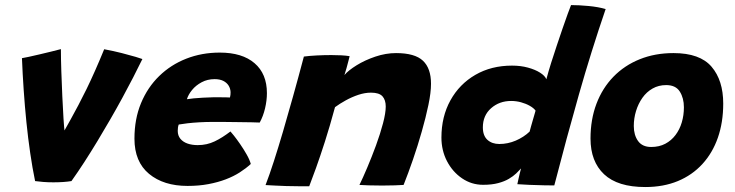

<svg xmlns="http://www.w3.org/2000/svg" viewBox="-20 -744 2964 774"><path d="M400 -545.5Q438 -538.5 471 -530Q504 -521.5 526.8 -514.8Q549.5 -508 554 -506Q537 -471 516.5 -431.2Q496 -391.5 472.8 -348.8Q449.5 -306 424.2 -262.2Q399 -218.5 373 -175.5Q347 -132.5 320.5 -91.5Q294 -50.5 268 -14Q237 -9 195 -9Q174 -9 154.5 -10.5Q135 -12 121.5 -14Q110.5 -67 101.8 -127Q93 -187 86.5 -251.2Q80 -315.5 75.5 -381Q71 -446.5 68.5 -509.5Q76 -510.5 95.5 -514.8Q115 -519 139.5 -524.8Q164 -530.5 187 -536.2Q210 -542 225.5 -546Q225.5 -508 227.2 -457.2Q229 -406.5 231.2 -356Q233.5 -305.5 236 -265.8Q238.5 -226 241 -209L233.5 -206.5Q249 -234 264.5 -262Q280 -290 296 -320.2Q312 -350.5 328.8 -384.8Q345.5 -419 363.2 -459Q381 -499 400 -545.5Z M991 -83Q971.5 -65 946.5 -49Q921.5 -33 890 -21Q858.5 -9 820.2 -1.8Q782 5.5 736 5.5Q639.5 5.5 580.8 -43.2Q522 -92 522 -185Q522 -264.5 548.5 -328.2Q575 -392 621.8 -437.5Q668.5 -483 731 -507.5Q793.5 -532 866 -532Q956.5 -532 1006.2 -489.2Q1056 -446.5 1056 -368.5Q1056 -339 1048.5 -307.2Q1041 -275.5 1027 -250Q1019.5 -250.5 993.8 -251Q968 -251.5 935.8 -251.8Q903.5 -252 876 -252.5Q848.5 -253 837.5 -252.5Q810.5 -252.5 784 -251Q757.5 -249.5 736 -247Q714.5 -244.5 700.5 -242Q696.5 -232 696.5 -216.5Q696.5 -197.5 707.2 -184.5Q718 -171.5 736.2 -165.2Q754.5 -159 777 -159Q796 -159 812.8 -162.8Q829.5 -166.5 845.2 -174Q861 -181.5 876.8 -191.5Q892.5 -201.5 909 -214Q911.5 -211.5 922.8 -197.5Q934 -183.5 948 -163.2Q962 -143 974.2 -121.5Q986.5 -100 991 -83ZM733.5 -344Q744.5 -346 760.8 -347.5Q777 -349 797.8 -350.2Q818.5 -351.5 843 -352Q857 -352 870.2 -351.8Q883.5 -351.5 893.2 -351.5Q903 -351.5 907 -351Q908.5 -356 909 -361.5Q909.5 -367 909.5 -372.5Q909 -387 901.5 -399Q894 -411 880 -418Q866 -425 845 -425Q816.5 -425 793 -412.5Q769.5 -400 754.2 -381.2Q739 -362.5 733.5 -344Z M1226.5 7Q1209 7 1184.2 6.8Q1159.5 6.5 1134 6Q1113.5 5 1087 4Q1060.5 3 1050.5 2Q1066.5 -39.5 1084 -93.8Q1101.5 -148 1120.8 -213.5Q1140 -279 1161.2 -355Q1182.5 -431 1205 -516Q1227.5 -519 1257.2 -520.5Q1287 -522 1316 -522Q1337 -522 1356.2 -521Q1375.5 -520 1389.5 -517.5Q1388.5 -513.5 1385 -499.8Q1381.5 -486 1377 -469.8Q1372.5 -453.5 1368.5 -441.5Q1384 -460 1417.5 -480.8Q1451 -501.5 1493.2 -515.8Q1535.5 -530 1576.5 -530Q1652.5 -530 1685 -499.2Q1717.5 -468.5 1717.5 -406.5Q1717.5 -371 1707 -320.8Q1696.5 -270.5 1680.2 -213.5Q1664 -156.5 1644.8 -100.8Q1625.5 -45 1607 1.5Q1595 2.5 1571 3.2Q1547 4 1520.5 4Q1491.5 4 1466 3.2Q1440.5 2.5 1429 1.5Q1442.5 -26 1460.5 -68.5Q1478.5 -111 1495.8 -158Q1513 -205 1524 -246.8Q1535 -288.5 1535 -314.5Q1535 -341 1521.8 -355.8Q1508.5 -370.5 1475.5 -370.5Q1451 -370.5 1424.8 -361.8Q1398.5 -353 1374 -339.5Q1349.5 -326 1330.5 -312Q1309.5 -234.5 1289.8 -173Q1270 -111.5 1253.8 -66.5Q1237.5 -21.5 1226.5 7Z M2065.5 -1.5Q2067 -8 2069.5 -19.8Q2072 -31.5 2075 -44Q2078 -56.5 2080.5 -65Q2072.5 -56 2060.8 -44.8Q2049 -33.5 2031.2 -23Q2013.5 -12.5 1988 -5.8Q1962.5 1 1927.5 1Q1881 1 1842.8 -25Q1804.5 -51 1782 -94.2Q1759.5 -137.5 1759.5 -189.5Q1759.5 -274 1795.8 -339.5Q1832 -405 1896.2 -442.2Q1960.5 -479.5 2044 -479.5Q2079 -479.5 2108.2 -471.5Q2137.5 -463.5 2157.2 -451Q2177 -438.5 2182.5 -424.5Q2190.5 -454.5 2201.5 -489.8Q2212.5 -525 2224.8 -561.2Q2237 -597.5 2248.2 -630.2Q2259.5 -663 2268.5 -687.8Q2277.5 -712.5 2282 -723.5Q2314 -723.5 2353.2 -719.8Q2392.5 -716 2421.5 -707.5Q2363 -536.5 2313.8 -363.2Q2264.5 -190 2214.5 3.5Q2201.5 3.5 2172.8 3Q2144 2.5 2113.8 1.2Q2083.5 0 2065.5 -1.5ZM1993 -163.5Q2010 -163.5 2026.8 -167Q2043.5 -170.5 2059.2 -177.2Q2075 -184 2089.2 -193.2Q2103.5 -202.5 2115 -213.5Q2117.5 -223 2120.8 -234.8Q2124 -246.5 2127.5 -258.2Q2131 -270 2134 -280.5Q2137 -291 2139 -298Q2131.5 -308.5 2115.5 -317.5Q2099.5 -326.5 2080 -331.8Q2060.5 -337 2040.5 -337Q1993 -337 1959.8 -307.8Q1926.5 -278.5 1926.5 -230.5Q1926.5 -197 1945 -180.2Q1963.5 -163.5 1993 -163.5Z M2581 10Q2470 10 2415.2 -41.5Q2360.5 -93 2360.5 -185.5Q2360.5 -262.5 2384.5 -325.8Q2408.5 -389 2453 -434.8Q2497.5 -480.5 2559 -505.2Q2620.5 -530 2695 -530Q2801.5 -530 2848.5 -475Q2895.5 -420 2895.5 -326.5Q2895.5 -251 2874 -189.2Q2852.5 -127.5 2811.5 -82.8Q2770.5 -38 2712.5 -14Q2654.5 10 2581 10ZM2605 -151.5Q2637.5 -151.5 2662 -164.5Q2686.5 -177.5 2703.2 -199.8Q2720 -222 2728.5 -250.8Q2737 -279.5 2737 -311.5Q2737 -348.5 2720.5 -374.8Q2704 -401 2665.5 -401Q2635 -401 2610.8 -387.2Q2586.5 -373.5 2569.8 -349.8Q2553 -326 2544 -296.5Q2535 -267 2535 -236Q2535 -199.5 2552.2 -175.5Q2569.5 -151.5 2605 -151.5Z"/></svg>

Font: Grandstander Thin ExtraBold
Style: Italic
Weight: 800
Italic angle: -15°
Version: Version 1.200